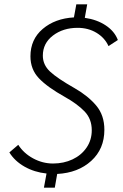

<svg xmlns="http://www.w3.org/2000/svg" viewBox="-20 -790 564 883"><path d="M177 -534Q177 -492 210 -461Q243 -430 324 -384Q385 -349 422.5 -304.5Q460 -260 460 -193Q460 -105 399.5 -50Q339 5 243 10L232 73H182L194 8Q138 2 93 -23.5Q48 -49 23 -89L64 -124Q89 -85 132.5 -61.5Q176 -38 224 -38Q273 -38 313.5 -57Q354 -76 378 -111Q402 -146 402 -191Q402 -243 369 -277.5Q336 -312 277 -345Q198 -389 159 -430Q120 -471 120 -531Q120 -609 176.5 -657Q233 -705 320 -710L331 -770H381L370 -708Q426 -700 466.5 -673Q507 -646 522 -606L479 -578Q462 -616 424 -639Q386 -662 337 -662Q270 -662 223.5 -626.5Q177 -591 177 -534Z"/></svg>

Font: Sarabun ExtraLight
Style: Italic
Weight: 275
Italic angle: -10°
Designer: Suppakit Chalermlarp | Katatrad Co.,Ltd.
Foundry: Cadson Demak Co.,Ltd.
Version: Version 1.000; ttfautohint (v1.6)